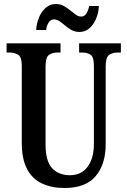

<svg xmlns="http://www.w3.org/2000/svg" viewBox="-20 -931 638 961"><path d="M303 10Q239 10 190.5 -12.5Q142 -35 115.5 -85Q89 -135 89 -217V-603Q89 -645 71.5 -656.5Q54 -668 29 -668H13V-714H283V-668H268Q242 -668 225 -656Q208 -644 208 -599V-210Q208 -124 241 -89Q274 -54 330 -54Q387 -54 418.5 -96.5Q450 -139 450 -211V-603Q450 -645 434 -656.5Q418 -668 391 -668H376V-714H585V-668H569Q543 -668 526 -656Q509 -644 509 -599V-209Q509 -109 459 -49.5Q409 10 303 10ZM378 -771Q356 -771 338.5 -780.5Q321 -790 306.5 -802.5Q292 -815 278 -824.5Q264 -834 250 -834Q233 -834 223 -817.5Q213 -801 211 -781H161Q163 -815 175.5 -844.5Q188 -874 209.5 -892.5Q231 -911 260 -911Q281 -911 298.5 -901.5Q316 -892 331 -879.5Q346 -867 359.5 -857.5Q373 -848 386 -848Q403 -848 413 -864.5Q423 -881 426 -901H475Q473 -866 460.5 -836.5Q448 -807 427 -789Q406 -771 378 -771Z"/></svg>

Font: Noto Serif ExtraCondensed SemiBold
Style: Regular
Weight: 600
Width: 2
Designer: Monotype Design Team
Foundry: Monotype Imaging Inc.
Version: Version 2.015; ttfautohint (v1.8.4.7-5d5b)